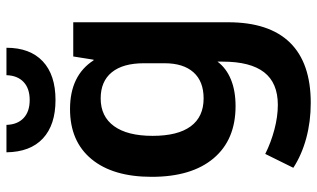

<svg xmlns="http://www.w3.org/2000/svg" viewBox="-214 -533 983 595"><g transform="rotate(-90 277.5 -235.5)"><path d="M27 0ZM506 -500V-20Q506 107 443 171.5Q380 236 256 236Q198 236 146.5 222Q95 208 55 182L98 95Q134 113 174 123.5Q214 134 250 134Q318 134 351 91.5Q384 49 384 -37V-53Q364 -26 329 -11.5Q294 3 246 3Q142 3 84.5 -65Q27 -133 27 -257Q27 -377 82 -443.5Q137 -510 237 -510Q341 -510 388 -437H390L400 -500ZM379 -281Q379 -346 351 -380.5Q323 -415 270 -415Q214 -415 184 -373.5Q154 -332 154 -254Q154 -176 183.5 -136Q213 -96 270 -96Q323 -96 351 -127.5Q379 -159 379 -217ZM103 -707H188Q189 -673 209 -654Q229 -635 265 -635Q301 -635 321 -654Q341 -673 342 -707H427Q427 -634 385 -594.5Q343 -555 265 -555Q188 -555 146 -594Q104 -633 103 -707Z"/></g></svg>

Font: Sarabun
Style: Bold
Weight: 700
Designer: Suppakit Chalermlarp | Katatrad Co.,Ltd.
Foundry: Cadson Demak Co.,Ltd.
Version: Version 1.000; ttfautohint (v1.6)